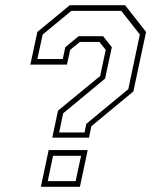

<svg xmlns="http://www.w3.org/2000/svg" viewBox="-20 -720 590 740"><path d="M181.5 -189.5 203.5 -293.5 366 -427 387.5 -528 363 -558.5H288L250.5 -528L238 -471H97L124 -597L249 -700H462L543 -597L494 -367.5L332 -233.5L323 -189.5ZM164 -22H271.5L292.5 -119.5H184.5ZM137.5 0 167.5 -141.5H318L288 0ZM208 -209.5H306L312.5 -242.5L474.5 -376.5L519 -587L447.5 -678H255L144.5 -587L124 -492.5H222L231.5 -538L283 -580.5H377.5L411 -538L385 -417L223.5 -283.5Z"/></svg>

Font: Tourney Thin ExtraLight
Style: Italic
Weight: 250
Italic angle: -12°
Version: Version 1.015